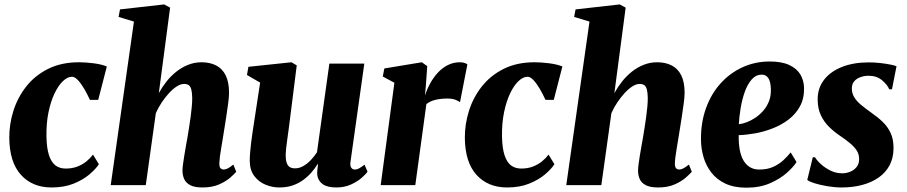

<svg xmlns="http://www.w3.org/2000/svg" viewBox="-20 -837 4100 868"><path d="M213 10.5Q126.5 10.5 74.8 -46.5Q23 -103.5 22 -213.5Q21.5 -275 40.5 -335.5Q59.5 -396 98.5 -445.8Q137.5 -495.5 197.2 -525.5Q257 -555.5 337 -555.5Q366.5 -555.5 402.5 -551Q438.5 -546.5 463 -536.5L424 -385.5H386.5Q375 -411 361 -435Q347 -459 332.5 -474.5Q318 -490 305.5 -490Q285.5 -490 264.8 -470.5Q244 -451 226.8 -415Q209.5 -379 199.2 -329.5Q189 -280 190 -220Q191 -167 201.5 -135.2Q212 -103.5 230.8 -89.2Q249.5 -75 277 -75Q306.5 -75 329.8 -84Q353 -93 370.5 -107.2Q388 -121.5 400.5 -138L427 -94.5Q413 -73 384.2 -48.5Q355.5 -24 312.8 -6.8Q270 10.5 213 10.5Z M895.5 10.5Q859.5 10.5 839.8 0Q820 -10.5 812.5 -27.8Q805 -45 805 -66.5Q805 -77 807.2 -93.8Q809.5 -110.5 812.8 -131.2Q816 -152 820 -174Q824 -196 827.5 -216Q831 -237.5 834.8 -261Q838.5 -284.5 841.8 -308.2Q845 -332 847 -354.2Q849 -376.5 849 -394.5Q848.5 -419 844.8 -432.8Q841 -446.5 833.2 -452Q825.5 -457.5 812 -457.5Q796.5 -457.5 779 -446.2Q761.5 -435 744.2 -416.2Q727 -397.5 711.2 -374Q695.5 -350.5 684.5 -325.5L639 0H480.5L585.5 -739.5L516 -760.5L522.5 -794.5L722 -817L749 -802.5L698 -416Q713 -443.5 733 -468.8Q753 -494 777.8 -513.5Q802.5 -533 831 -544.2Q859.5 -555.5 891 -555.5Q929 -555.5 957 -541.2Q985 -527 1000.2 -496.5Q1015.5 -466 1015.5 -417.5Q1015.5 -399.5 1011.5 -369.5Q1007.5 -339.5 1002.5 -306.8Q997.5 -274 993 -247Q990 -228.5 986.8 -208Q983.5 -187.5 980 -167.5Q976.5 -147.5 974.2 -129.8Q972 -112 971.5 -98.5Q971.5 -80.5 977.8 -75.5Q984 -70.5 990.5 -70.5Q999 -70.5 1008.8 -75.2Q1018.5 -80 1035 -93L1048 -60.5Q1041 -52 1021.8 -34.8Q1002.5 -17.5 971 -3.5Q939.5 10.5 895.5 10.5Z M1242.5 10.5Q1211 10.5 1180.5 -2Q1150 -14.5 1129.8 -41Q1109.5 -67.5 1109 -110Q1109 -127 1110.8 -147.8Q1112.5 -168.5 1115.2 -191.2Q1118 -214 1121.5 -237.5Q1125 -261 1128.5 -283.5L1156 -463.5L1096.5 -498L1103 -535L1297.5 -555.5L1321.5 -541.5L1289.5 -287.5Q1287 -266 1283.8 -243.5Q1280.5 -221 1277.8 -200.2Q1275 -179.5 1273.2 -162.8Q1271.5 -146 1271.5 -136.5Q1271.5 -115 1275.8 -101.8Q1280 -88.5 1289.2 -82.2Q1298.5 -76 1314 -76Q1333.5 -76 1352 -86.8Q1370.5 -97.5 1386 -114.2Q1401.5 -131 1413 -148.5L1469 -549.5H1627L1564.5 -105.5Q1562 -87 1568 -78.8Q1574 -70.5 1584 -70.5Q1593 -70.5 1602.2 -75.2Q1611.5 -80 1628 -92.5L1641.5 -61Q1634 -49.5 1614.8 -32.8Q1595.5 -16 1566.5 -2.8Q1537.5 10.5 1500.5 10.5Q1460 10.5 1439.2 -4.2Q1418.5 -19 1414.5 -44.5Q1414 -48.5 1414 -54Q1414 -59.5 1414.5 -66.2Q1415 -73 1416 -80.2Q1417 -87.5 1418 -94L1416 -95Q1404 -76 1387.8 -57.2Q1371.5 -38.5 1350.2 -23Q1329 -7.5 1302.5 1.5Q1276 10.5 1242.5 10.5Z M1701 0 1763 -463 1710.5 -491 1717.5 -527.5 1887 -555.5 1911.5 -538 1905 -447 1901 -405Q1910 -433 1924.8 -460Q1939.5 -487 1959.5 -508.5Q1979.5 -530 2004.5 -542.8Q2029.5 -555.5 2059 -555.5Q2072.5 -555.5 2081 -552.2Q2089.5 -549 2093 -546L2059.5 -374.5Q2056.5 -378.5 2041.2 -385Q2026 -391.5 2003 -391.5Q1988 -391.5 1974 -390Q1960 -388.5 1947.8 -385.5Q1935.5 -382.5 1925.2 -377.5Q1915 -372.5 1907.5 -366L1857.5 0Z M2272.5 10.5Q2186 10.5 2134.2 -46.5Q2082.5 -103.5 2081.5 -213.5Q2081 -275 2100 -335.5Q2119 -396 2158 -445.8Q2197 -495.5 2256.8 -525.5Q2316.5 -555.5 2396.5 -555.5Q2426 -555.5 2462 -551Q2498 -546.5 2522.5 -536.5L2483.5 -385.5H2446Q2434.5 -411 2420.5 -435Q2406.5 -459 2392 -474.5Q2377.5 -490 2365 -490Q2345 -490 2324.2 -470.5Q2303.5 -451 2286.2 -415Q2269 -379 2258.8 -329.5Q2248.5 -280 2249.5 -220Q2250.5 -167 2261 -135.2Q2271.5 -103.5 2290.2 -89.2Q2309 -75 2336.5 -75Q2366 -75 2389.2 -84Q2412.5 -93 2430 -107.2Q2447.5 -121.5 2460 -138L2486.5 -94.5Q2472.5 -73 2443.8 -48.5Q2415 -24 2372.2 -6.8Q2329.5 10.5 2272.5 10.5Z M2955 10.5Q2919 10.5 2899.2 0Q2879.5 -10.5 2872 -27.8Q2864.5 -45 2864.5 -66.5Q2864.5 -77 2866.8 -93.8Q2869 -110.5 2872.2 -131.2Q2875.5 -152 2879.5 -174Q2883.5 -196 2887 -216Q2890.5 -237.5 2894.2 -261Q2898 -284.5 2901.2 -308.2Q2904.5 -332 2906.5 -354.2Q2908.5 -376.5 2908.5 -394.5Q2908 -419 2904.2 -432.8Q2900.5 -446.5 2892.8 -452Q2885 -457.5 2871.5 -457.5Q2856 -457.5 2838.5 -446.2Q2821 -435 2803.8 -416.2Q2786.5 -397.5 2770.8 -374Q2755 -350.5 2744 -325.5L2698.5 0H2540L2645 -739.5L2575.5 -760.5L2582 -794.5L2781.5 -817L2808.5 -802.5L2757.5 -416Q2772.5 -443.5 2792.5 -468.8Q2812.5 -494 2837.2 -513.5Q2862 -533 2890.5 -544.2Q2919 -555.5 2950.5 -555.5Q2988.5 -555.5 3016.5 -541.2Q3044.5 -527 3059.8 -496.5Q3075 -466 3075 -417.5Q3075 -399.5 3071 -369.5Q3067 -339.5 3062 -306.8Q3057 -274 3052.5 -247Q3049.5 -228.5 3046.2 -208Q3043 -187.5 3039.5 -167.5Q3036 -147.5 3033.8 -129.8Q3031.5 -112 3031 -98.5Q3031 -80.5 3037.2 -75.5Q3043.5 -70.5 3050 -70.5Q3058.5 -70.5 3068.2 -75.2Q3078 -80 3094.5 -93L3107.5 -60.5Q3100.5 -52 3081.2 -34.8Q3062 -17.5 3030.5 -3.5Q2999 10.5 2955 10.5Z M3581 -104.5Q3568 -83.5 3537.8 -56.2Q3507.5 -29 3461.5 -8.8Q3415.5 11.5 3354.5 11.5Q3298.5 11.5 3259.2 -7Q3220 -25.5 3195.8 -57Q3171.5 -88.5 3160.2 -127.8Q3149 -167 3149 -207.5Q3148.5 -284 3171.8 -348.2Q3195 -412.5 3237.2 -459.5Q3279.5 -506.5 3336.5 -532.8Q3393.5 -559 3460 -559Q3514 -559 3548 -543.2Q3582 -527.5 3598 -500.8Q3614 -474 3615 -440.5Q3616 -392.5 3597 -357.2Q3578 -322 3545.8 -297.2Q3513.5 -272.5 3474 -257Q3434.5 -241.5 3394.2 -234.2Q3354 -227 3319.5 -226Q3319 -189 3324.2 -160.2Q3329.5 -131.5 3341.2 -111.5Q3353 -91.5 3370.8 -81Q3388.5 -70.5 3412.5 -70.5Q3449 -70.5 3475.8 -82.8Q3502.5 -95 3521.8 -113Q3541 -131 3554.5 -148ZM3424.5 -499.5Q3397.5 -499.5 3378.5 -478Q3359.5 -456.5 3347.2 -422.2Q3335 -388 3328.5 -349.2Q3322 -310.5 3320 -275.5Q3336.5 -277 3356.2 -284.5Q3376 -292 3395.5 -305.2Q3415 -318.5 3431.2 -337.2Q3447.5 -356 3456.8 -380.2Q3466 -404.5 3465 -434Q3464 -468 3453.5 -483.8Q3443 -499.5 3424.5 -499.5Z M4012.5 -433.5H4000Q3992 -453.5 3967.8 -474Q3943.5 -494.5 3907 -494.5Q3887.5 -494.5 3870 -488.2Q3852.5 -482 3841.8 -469.5Q3831 -457 3831 -436.5Q3831 -416 3841.2 -398.5Q3851.5 -381 3871.2 -364.2Q3891 -347.5 3918.5 -328Q3947.5 -308 3970.2 -286.2Q3993 -264.5 4006.2 -236.2Q4019.5 -208 4019.5 -168Q4019.5 -123.5 4001.8 -90Q3984 -56.5 3952 -34.2Q3920 -12 3877.5 -0.8Q3835 10.5 3786 10.5Q3754 10.5 3721.2 5Q3688.5 -0.5 3663.5 -8.2Q3638.5 -16 3629.5 -23.5L3654.5 -126H3664.5Q3673.5 -111 3692 -94.2Q3710.5 -77.5 3735.2 -65.5Q3760 -53.5 3788 -53.5Q3806.5 -53.5 3824 -60.8Q3841.5 -68 3852.8 -82.2Q3864 -96.5 3864 -118Q3864 -139 3853.5 -155.8Q3843 -172.5 3823.2 -189.2Q3803.5 -206 3775 -225Q3750.5 -241.5 3728 -263.5Q3705.5 -285.5 3691 -316Q3676.5 -346.5 3676.5 -388Q3676.5 -438.5 3705.2 -476Q3734 -513.5 3786 -534.2Q3838 -555 3908 -555Q3934 -555 3960 -552Q3986 -549 4005.8 -545Q4025.5 -541 4033 -537.5Z"/></svg>

Font: Merriweather 48pt Black
Style: Italic
Weight: 900
Italic angle: -7.8°
Version: Version 2.101